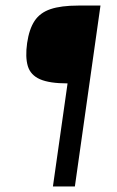

<svg xmlns="http://www.w3.org/2000/svg" viewBox="-20 -548 421 690"><path d="M341.1 -528 249.1 122H170.2L222.8 -248.3Q157.8 -248.3 123.8 -263.2Q89.8 -278.1 80 -310.4Q70.3 -342.7 77.5 -393.5Q84.8 -443.4 104.3 -472.9Q123.9 -502.5 161.6 -515.2Q199.4 -528 261.2 -528Z"/></svg>

Font: Genos Thin
Style: Italic
Weight: 100
Italic angle: -8°
Designer: Robert E. Leuschke
Foundry: Robert E. Leuschke
Version: Version 1.010